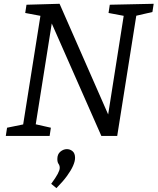

<svg xmlns="http://www.w3.org/2000/svg" viewBox="-20 -718 832 1014"><path d="M559.8 -693 791.6 -698 784.9 -654.5 689 -632.5 701.7 -647.2 599 0H515.3L246 -610.7L256.1 -611.3L166.8 -49.2L160.1 -63.5L248.7 -43.5L242.1 0H10.6L17.3 -43.5L113.9 -63.2L100.5 -49.2L195.5 -647.2L205.2 -632.2L113.2 -649.5L119.9 -693L294.6 -698L558.5 -97L548.5 -96.4L635.4 -647.9L645.1 -632.2L553.2 -649.5ZM277.9 275.6 250.4 252.8Q274.8 219.8 285.1 200Q295.5 180.2 295.5 168.5Q295.5 156.1 289.1 147.4Q282.8 138.8 282.8 121.4Q282.8 96.3 298.8 83Q314.9 69.6 333.3 69.6Q350 69.6 363.2 80.6Q376.4 91.7 376.4 115.7Q376.4 133.4 366 157.3Q355.7 181.1 334.2 210.8Q312.6 240.5 277.9 275.6Z"/></svg>

Font: Bitter Thin
Style: Italic
Weight: 100
Italic angle: -9°
Designer: Sol Matas, and Bitter project Authors
Foundry: Sol Matas
Version: Version 2.002